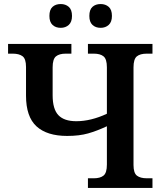

<svg xmlns="http://www.w3.org/2000/svg" viewBox="-20 -932 809 952"><path d="M225 -853Q225 -884 240.5 -898Q256 -912 281 -912Q305 -912 321 -898Q337 -884 337 -853Q337 -823 321 -808.5Q305 -794 281 -794Q256 -794 240.5 -808.5Q225 -823 225 -853ZM423 -853Q423 -884 438.5 -898Q454 -912 479 -912Q503 -912 519 -898Q535 -884 535 -853Q535 -823 519 -808.5Q503 -794 479 -794Q454 -794 438.5 -808.5Q423 -823 423 -853ZM416 -48H445Q477 -48 493.5 -61.5Q510 -75 510 -116V-306Q461 -283 417 -270.5Q373 -258 313 -258Q213 -258 161 -305.5Q109 -353 109 -458V-600Q109 -640 92 -653Q75 -666 43 -666H20V-714H334V-666H306Q274 -666 257.5 -652.5Q241 -639 241 -598V-460Q241 -391 269.5 -361Q298 -331 358 -331Q431 -331 510 -368V-598Q510 -639 493.5 -652.5Q477 -666 445 -666H416V-714H736V-666H708Q675 -666 658.5 -652.5Q642 -639 642 -598V-114Q642 -74 659 -61Q676 -48 708 -48H736V0H416Z"/></svg>

Font: Noto Serif SemiBold
Style: Regular
Weight: 600
Designer: Monotype Design Team
Foundry: Monotype Imaging Inc.
Version: Version 1.001